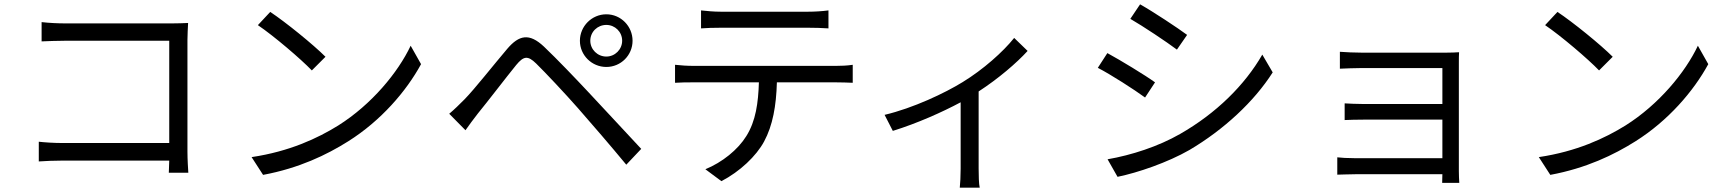

<svg xmlns="http://www.w3.org/2000/svg" viewBox="-20 -788 7980 886"><path d="M159 -134V-43C186 -45 231 -47 272 -47H761L759 9H849C848 -7 845 -52 845 -88V-604C845 -628 847 -659 848 -682C828 -681 798 -680 774 -680H281C249 -680 205 -682 172 -686V-597C195 -598 245 -600 282 -600H761V-128H270C228 -128 185 -131 159 -134Z M1227 -733 1170 -672C1244 -622 1369 -515 1419 -463L1482 -526C1426 -582 1298 -686 1227 -733ZM1141 -63 1194 19C1360 -12 1487 -73 1587 -136C1738 -231 1855 -367 1923 -492L1875 -577C1817 -454 1695 -306 1541 -209C1446 -150 1316 -89 1141 -63Z M2704 -600C2704 -641 2737 -673 2778 -673C2818 -673 2851 -641 2851 -600C2851 -560 2818 -527 2778 -527C2737 -527 2704 -560 2704 -600ZM2656 -600C2656 -533 2711 -479 2778 -479C2845 -479 2899 -533 2899 -600C2899 -667 2845 -722 2778 -722C2711 -722 2656 -667 2656 -600ZM2053 -263 2128 -187C2143 -208 2165 -239 2185 -264C2231 -320 2314 -429 2362 -488C2396 -529 2415 -533 2454 -495C2496 -454 2589 -355 2647 -289C2711 -216 2799 -114 2870 -28L2939 -101C2862 -183 2762 -292 2695 -363C2636 -426 2551 -515 2490 -573C2422 -637 2375 -626 2321 -563C2258 -489 2171 -378 2124 -330C2097 -303 2079 -285 2053 -263Z M3215 -740V-657C3240 -659 3273 -660 3306 -660C3363 -660 3655 -660 3710 -660C3739 -660 3774 -659 3803 -657V-740C3774 -736 3738 -734 3710 -734C3655 -734 3363 -734 3305 -734C3273 -734 3243 -737 3215 -740ZM3095 -489V-406C3123 -408 3152 -408 3182 -408H3482C3479 -314 3468 -230 3424 -160C3385 -97 3313 -39 3235 -7L3309 48C3394 4 3470 -68 3506 -135C3546 -209 3562 -300 3565 -408H3837C3861 -408 3893 -407 3915 -406V-489C3891 -485 3858 -484 3837 -484C3784 -484 3240 -484 3182 -484C3151 -484 3123 -486 3095 -489Z M4062 -258 4100 -184C4213 -219 4329 -271 4413 -316V-10C4413 21 4411 62 4409 78H4501C4497 62 4496 21 4496 -10V-366C4587 -425 4672 -498 4722 -553L4660 -613C4609 -549 4517 -467 4422 -409C4341 -359 4194 -289 4062 -258Z M5241 -768 5196 -701C5255 -667 5363 -595 5411 -559L5458 -627C5415 -659 5300 -735 5241 -768ZM5091 -53 5137 28C5230 9 5368 -38 5469 -96C5628 -190 5767 -319 5853 -454L5805 -536C5724 -395 5592 -265 5426 -170C5325 -112 5201 -72 5091 -53ZM5090 -543 5046 -475C5106 -444 5215 -374 5264 -338L5310 -408C5266 -440 5149 -511 5090 -543Z M6151 -62V18C6167 18 6202 16 6234 16H6636L6635 56H6714C6713 42 6712 18 6712 2C6712 -83 6712 -460 6712 -496C6712 -515 6712 -536 6713 -547C6700 -546 6674 -545 6652 -545C6570 -545 6321 -545 6265 -545C6239 -545 6182 -547 6163 -549V-471C6181 -472 6239 -474 6265 -474C6320 -474 6602 -474 6636 -474V-308H6274C6240 -308 6204 -310 6185 -311V-234C6205 -235 6240 -236 6275 -236H6636V-58H6233C6199 -58 6167 -60 6151 -62Z M7167 -733 7110 -672C7184 -622 7309 -515 7359 -463L7422 -526C7366 -582 7238 -686 7167 -733ZM7081 -63 7134 19C7300 -12 7427 -73 7527 -136C7678 -231 7795 -367 7863 -492L7815 -577C7757 -454 7635 -306 7481 -209C7386 -150 7256 -89 7081 -63Z"/></svg>

Font: Noto Sans CJK HK
Style: Regular
Weight: 400
Designer: Ryoko NISHIZUKA 西塚涼子 (kana, bopomofo & ideographs); Paul D. Hunt (Latin, Greek & Cyrillic); Sandoll Communications 산돌커뮤니
Foundry: Adobe
Version: Version 2.004;hotconv 1.0.118;makeotfexe 2.5.65603